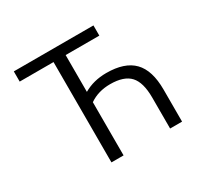

<svg xmlns="http://www.w3.org/2000/svg" viewBox="-155 -914 1133 1099"><g transform="rotate(-30 412.0 -365.0)"><path d="M363.3 -351.6V0H283.2V-663.1H59.6V-730.5H585.9V-663.1H363.3V-419.9Q428.7 -458 512.7 -458Q633.8 -458 691.9 -398.4Q750 -338.9 750 -211.9V0H670.9V-205.1Q670.9 -304.7 630.9 -348.1Q590.8 -391.6 500 -391.6Q420.9 -391.6 363.3 -351.6Z"/></g></svg>

Font: Mgen+ 1c regular
Style: Regular
Weight: 400
Designer: [Source Han Sans]
Ryoko NISHIZUKA  (kana & ideographs); Paul D. Hunt (Latin, Greek & Cyrillic); Wenlong ZHANG  (bopomofo
Version: Version 1.059.20150602